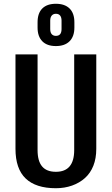

<svg xmlns="http://www.w3.org/2000/svg" viewBox="-20 -988 591 1017"><path d="M276 9Q170 9 116 -42.5Q62 -94 62 -200V-700H179V-193Q179 -135 203 -106.5Q227 -78 276 -78Q373 -78 373 -193V-700H490V-200Q490 -149 474.5 -110Q459 -71 430 -45Q401 -19 361.5 -5Q322 9 276 9ZM276 -744Q229 -744 204 -769.5Q179 -795 179 -842V-870Q179 -918 204 -943Q229 -968 276 -968Q323 -968 348.5 -943Q374 -918 374 -870V-842Q374 -795 348.5 -769.5Q323 -744 276 -744ZM276 -798Q291 -798 298.5 -807Q306 -816 306 -834V-879Q306 -896 298.5 -905.5Q291 -915 276 -915Q262 -915 254 -905.5Q246 -896 246 -879V-834Q246 -816 254 -807Q262 -798 276 -798Z"/></svg>

Font: Pathway Extreme Condensed SemiBold
Style: Regular
Weight: 600
Width: 3
Version: Version 1.001;gftools[0.9.26]